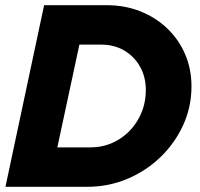

<svg xmlns="http://www.w3.org/2000/svg" viewBox="-20 -720 770 740"><path d="M1 0 150 -700H391Q461 -700 520.5 -676.5Q580 -653 624.5 -610.5Q669 -568 693.5 -511Q718 -454 718 -387Q718 -308 686 -238Q654 -168 598.5 -114.5Q543 -61 470.5 -30.5Q398 0 316 0ZM201 -152H328Q388 -152 436.5 -181.5Q485 -211 513.5 -261.5Q542 -312 542 -373Q542 -424 519.5 -463.5Q497 -503 458.5 -525.5Q420 -548 370 -548H286Z"/></svg>

Font: Red Hat Display Black
Style: Italic
Weight: 900
Italic angle: -12°
Designer: Pentagram, MCKL
Foundry: Pentagram, MCKL
Version: Version 1.023; ttfautohint (v1.8.3)